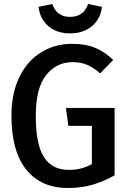

<svg xmlns="http://www.w3.org/2000/svg" viewBox="-20 -922 640 955"><path d="M37 -346Q37 -460 77.5 -541Q118 -622 186.5 -663Q255 -704 338 -704Q405 -704 452.5 -684.5Q500 -665 543 -624L478 -557Q446 -586 413.5 -599.5Q381 -613 341 -613Q261 -613 209.5 -548.5Q158 -484 158 -346Q158 -204 198.5 -140.5Q239 -77 323 -77Q387 -77 437 -106V-296H320L308 -385H550V-50Q497 -20 441.5 -3.5Q386 13 318 13Q184 13 110.5 -78.5Q37 -170 37 -346ZM172 -888 240 -902Q262 -838 328 -838Q363 -838 385.5 -854.5Q408 -871 418 -902L487 -888Q481 -829 438 -792.5Q395 -756 328 -756Q262 -756 220 -792.5Q178 -829 172 -888Z"/></svg>

Font: Fira Mono Medium
Style: Regular
Weight: 500
Designer: Carrois Corporate & Edenspiekermann AG
Foundry: Carrois Corporate GbR & Edenspiekermann AG
Version: Version 3.206